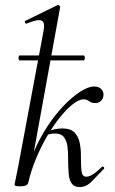

<svg xmlns="http://www.w3.org/2000/svg" viewBox="-20 -746 464 777"><path d="M62.4 8Q48.2 8 43.6 6.3Q39 4.6 39 1.6Q39 -1.6 44.1 -24.8Q49.2 -48 54 -74L156 -619.4Q163.2 -654.6 148.9 -662.3Q134.6 -670 87.6 -650.6Q83.6 -648.8 81.2 -654.8Q78.8 -660.8 82.8 -661.8L212.2 -725Q216.2 -727 220.3 -723.2Q224.4 -719.4 223.4 -717L130.8 -207.4L94.4 -7.2Q91.8 8 62.4 8ZM302.4 11Q281 11 270.7 -2.7Q260.4 -16.4 258 -42.7Q255.6 -69 255.6 -106.6Q255.8 -133.6 252.6 -155.8Q249.4 -178 238.1 -191.9Q226.8 -205.8 202.4 -205.8Q187 -205.8 168.2 -199.6L166.4 -212Q186 -220 202.4 -223.1Q218.8 -226.2 232.6 -226.2Q264.8 -226.2 280.7 -210.6Q296.6 -195 302.1 -169.8Q307.6 -144.6 307.4 -116.4Q307.2 -70.4 310.4 -50.7Q313.6 -31 328.8 -31Q341.4 -31 357 -41Q372.6 -51 392 -70.4Q395.8 -74.2 399.9 -69.8Q404 -65.4 400 -62.2Q370.8 -32 349.8 -10.5Q328.8 11 302.4 11ZM94.4 -7.2 80.4 -8.4Q90.4 -69.8 115 -127.5Q139.6 -185.2 171.5 -234Q203.4 -282.8 238.4 -318.9Q273.4 -355 305.5 -375.5Q337.6 -396 361.2 -396Q379.6 -396 389.9 -385.3Q400.2 -374.6 398.6 -359.2Q397.4 -345.8 388.1 -337.4Q378.8 -329 365 -329Q350.2 -329 340.6 -336.5Q331 -344 317.8 -344Q299.8 -344 275.2 -324.8Q250.6 -305.6 223.7 -272.5Q196.8 -239.4 171.7 -196.7Q146.6 -154 126.3 -105.4Q106 -56.8 94.4 -7.2ZM60 -501.6Q56.6 -501.6 55.5 -506.6Q54.4 -511.6 55.5 -516.6Q56.6 -521.6 60 -521.6H318.2Q321.8 -521.6 322.9 -516.6Q324 -511.6 322.9 -506.6Q321.8 -501.6 318.2 -501.6Z"/></svg>

Font: Cormorant Garamond Light
Style: Italic
Weight: 300
Italic angle: -10°
Designer: Christian Thalmann (Catharsis Fonts)
Foundry: Catharsis Fonts
Version: Version 4.001